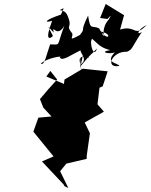

<svg xmlns="http://www.w3.org/2000/svg" viewBox="-20 -911 754 961"><path d="M266 -513C236 -481 208 -449 180 -415L197 -372L238 -328L172 -322L147 -252L248 -128L190 -103L298 12L303 21L322 30L281 -54L312 -92L414 -116V-131L430 -244L404 -298L500 -352L468 -389L478 -472L494 -479L519 -554L394 -567L303 -513L300 -491L212 -528L232 -556ZM518 -816C549 -851 525 -819 526 -815C475 -763 516 -693 486 -753C553 -738 514 -696 476 -769C439 -787 432 -755 421 -833C374 -738 414 -780 380 -736C317 -702 347 -724 342 -743C303 -791 348 -765 317 -835C301 -873 254 -850 299 -870L285 -838C193 -807 205 -795 241 -807C200 -700 233 -718 245 -731C212 -795 219 -779 249 -748C239 -798 263 -715 302 -782C261 -676 287 -688 231 -689C211 -634 204 -583 184 -592C213 -621 303 -635 279 -623C293 -603 329 -633 394 -665C356 -662 432 -617 383 -589C367 -637 383 -630 388 -528C390 -612 354 -641 429 -620C380 -645 403 -640 380 -576C451 -661 425 -624 465 -668C450 -615 425 -699 441 -717C475 -688 481 -673 532 -660C459 -649 557 -633 564 -658C497 -595 566 -599 578 -581C503 -567 540 -656 616 -652C645 -665 636 -669 690 -751C661 -731 668 -763 714 -786C652 -720 661 -788 581 -763L601 -835L509 -891L481 -821Z"/></svg>

Font: Hussar Lance
Style: ExBdObl
Weight: 700
Foundry: Cannot Into Space Fonts, PlusOne Fonts
Version: Version 2.270